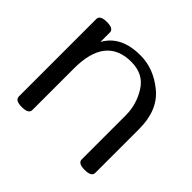

<svg xmlns="http://www.w3.org/2000/svg" viewBox="-125 -637 798 798"><g transform="rotate(45 273.5 -238.5)"><path d="M458 12.2Q418.5 12.2 418.5 -10.3V-269Q418.5 -333 384 -387.9Q349.6 -442.9 277.8 -442.9Q128.4 -442.9 128.4 -254.9V-10.3Q128.4 12.2 88.9 12.2Q48.8 12.2 48.8 -10.3V-465.8Q48.8 -488.3 88.9 -488.3Q128.4 -488.3 128.4 -465.8V-410.6Q171.9 -488.8 284.7 -488.8Q362.8 -489.3 430.4 -433.8Q498 -378.4 498 -269V-10.3Q498 12.2 458 12.2Z"/></g></svg>

Font: Gayathri
Style: Regular
Weight: 400
Designer: Binoy Dominic <binoy.domenic@gmail.com>
Foundry: SMC
Version: Version 1.000